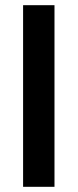

<svg xmlns="http://www.w3.org/2000/svg" viewBox="-20 -720 299 740"><path d="M69 0V-700H190V0Z"/></svg>

Font: Space Grotesk Light SemiBold
Style: Regular
Weight: 600
Version: Version 2.000